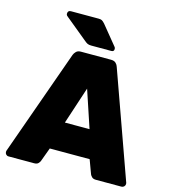

<svg xmlns="http://www.w3.org/2000/svg" viewBox="-130 -1017 995 1121"><g transform="rotate(15 367.5 -456.5)"><path d="M26 0Q17 0 11 -6.5Q5 -13 5 -22Q5 -26 6 -29L234 -669Q238 -680 248 -690Q258 -700 276 -700H459Q478 -700 488 -690Q498 -680 501 -669L730 -29Q731 -26 731 -22Q731 -13 724.5 -6.5Q718 0 709 0H555Q538 0 530 -8Q522 -16 519 -23L488 -107H247L216 -23Q213 -16 205.5 -8Q198 0 180 0ZM293 -276H442L367 -501ZM325 -750Q310 -750 301.5 -754.5Q293 -759 285 -766L145 -881Q140 -886 140 -893Q140 -913 159 -913H327Q339 -913 346 -909.5Q353 -906 364 -894L458 -779Q463 -774 463 -766Q463 -750 447 -750Z"/></g></svg>

Font: Rubik Light ExtraBold
Style: Regular
Weight: 800
Version: Version 2.104